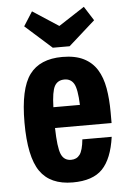

<svg xmlns="http://www.w3.org/2000/svg" viewBox="-55 -808 575 859"><g transform="rotate(-5 233.0 -379.0)"><path d="M238.4 -91.4Q206.2 -91.4 193.4 -122Q180.6 -152.6 178.8 -239.6H432.8V-287.4Q432.8 -347.4 424.2 -396.4Q415.6 -445.4 394 -480.3Q372.4 -515.2 334.5 -534.3Q296.6 -553.4 238.8 -553.4Q137.8 -553.4 91.3 -490.3Q44.8 -427.2 44.8 -275.2Q44.8 -121.8 90.5 -55.9Q136.2 10 237.2 10Q327.2 10 370.7 -35.1Q414.2 -80.2 428 -178.2H296.2Q291.4 -129 277.4 -110.2Q263.4 -91.4 238.4 -91.4ZM239.6 -452Q268.2 -452 282.1 -428.3Q296 -404.6 298.8 -332.8H179.6Q181.6 -403.2 195.3 -427.6Q209 -452 239.6 -452ZM275.8 -598.2 395 -704.6 354.4 -768.4 238 -692.6 121.6 -768.4 81 -704.6 200.2 -598.2Z"/></g></svg>

Font: Secuela Light
Style: Regular
Weight: 300
Designer: Fernando Haro
Foundry: deFharo
Version: Version 1.708